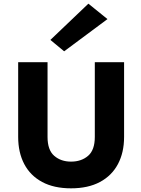

<svg xmlns="http://www.w3.org/2000/svg" viewBox="-20 -1010 769 1046"><path d="M79 -671H239V-264Q239 -192.5 275.5 -161Q312 -129.5 367 -129.5Q423 -129.5 459.8 -161Q496.5 -192.5 496.5 -264V-671H656V-264Q656 -179 622.5 -116Q589 -53 524.5 -18.5Q460 16 367 16Q274 16 209.8 -18.5Q145.5 -53 112.2 -116Q79 -179 79 -264ZM329.5 -730.5 254.5 -792.5 461.5 -990 565.5 -906Z"/></svg>

Font: Karla ExtraBold
Style: Regular
Weight: 800
Designer: Jonathan Pinhorn
Version: Version 2.001